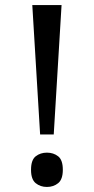

<svg xmlns="http://www.w3.org/2000/svg" viewBox="-20 -734 372 761"><path d="M139 -201 108 -714H224L193 -201ZM166 7Q140 7 121.5 -8Q103 -23 103 -61Q103 -100 121.5 -114.5Q140 -129 166 -129Q192 -129 210.5 -114.5Q229 -100 229 -61Q229 -23 210.5 -8Q192 7 166 7Z"/></svg>

Font: Noto Serif Grantha
Style: Regular
Weight: 400
Designer: Monotype Design Team
Foundry: Monotype Imaging Inc.
Version: Version 2.004; ttfautohint (v1.8.4.7-5d5b)